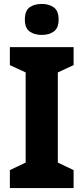

<svg xmlns="http://www.w3.org/2000/svg" viewBox="-20 -953 423 973"><path d="M353 0H30V-91L110 -129V-586L30 -623V-714H353V-623L273 -586V-129L353 -91ZM192 -933Q230 -933 253.5 -915Q277 -897 277 -854Q277 -811 253 -793.5Q229 -776 192 -776Q154 -776 130 -793.5Q106 -811 106 -854Q106 -898 129.5 -915.5Q153 -933 192 -933Z"/></svg>

Font: Noto Sans Malayalam SemiCondensed ExtraBold
Style: Regular
Weight: 800
Width: 4
Designer: Jelle Bosma - Monotype Design Team
Foundry: Monotype Imaging Inc.
Version: Version 2.104; ttfautohint (v1.8.4.7-5d5b)